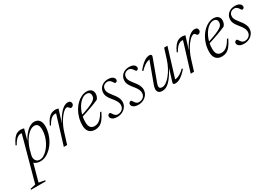

<svg xmlns="http://www.w3.org/2000/svg" viewBox="-57 -1264 3303 2332"><g transform="rotate(-30 1594.0 -97.5)"><path d="M136.5 -117.5Q133 -106 132.2 -97.2Q131.5 -88.5 131.5 -82.5Q131.5 -53.5 148.8 -32.2Q166 -11 201 -11Q227.5 -11 255.8 -27.8Q284 -44.5 310.8 -73.8Q337.5 -103 358.5 -141.2Q379.5 -179.5 392 -223.2Q404.5 -267 404.5 -312Q404.5 -358 389.2 -380.2Q374 -402.5 342.5 -402.5Q319 -402.5 295.8 -390Q272.5 -377.5 250.8 -355.5Q229 -333.5 210 -305Q191 -276.5 176.5 -244.2Q162 -212 153 -180ZM91 -48 117 -47 44 221.5 130.5 238 126 251.5H-80.5L-75.5 238L-2.5 221.5L166.5 -398Q165.5 -400 162.2 -401Q159 -402 153 -402Q135 -402 116.5 -392.2Q98 -382.5 79.2 -360.8Q60.5 -339 41 -303.5L28 -309.5Q52 -362.5 75.8 -391.8Q99.5 -421 124.2 -432.8Q149 -444.5 175 -444.5Q188 -444.5 200 -442.2Q212 -440 221.5 -436.5L167.5 -239.5L162 -249Q196 -320.5 231.5 -363.5Q267 -406.5 301 -426Q335 -445.5 363.5 -445.5Q411.5 -445.5 435.2 -415Q459 -384.5 459 -333.5Q459 -281.5 444.5 -231.2Q430 -181 404.8 -137.5Q379.5 -94 346 -60.8Q312.5 -27.5 274.2 -8.8Q236 10 196 10Q157.5 10 128.8 -6Q100 -22 91 -48Z M648.5 -398Q647 -400 643.8 -401Q640.5 -402 634 -402Q616 -402 597.5 -392.2Q579 -382.5 560.2 -360.8Q541.5 -339 521.5 -303.5L509 -309.5Q532.5 -362.5 556.5 -391.5Q580.5 -420.5 605.8 -432.2Q631 -444 657 -444Q666 -444 674.5 -443Q683 -442 690.5 -440.2Q698 -438.5 704 -436.5L641.5 -235.5H637Q668.5 -303 702.5 -349.8Q736.5 -396.5 770.5 -421Q804.5 -445.5 837 -445.5Q859.5 -445.5 870.2 -434.8Q881 -424 881 -407.5Q881 -395.5 875 -386.2Q869 -377 860 -371.8Q851 -366.5 840.5 -366.5Q835.5 -366.5 830.8 -370.2Q826 -374 821 -381.5Q816.5 -389 810 -393.5Q803.5 -398 796 -398Q781.5 -398 763.5 -385.5Q745.5 -373 725.5 -350Q705.5 -327 686 -296.5Q666.5 -266 649.5 -229.5Q632.5 -193 620.5 -153.5L573 0H526.5Z M1086 -421.5Q1058 -421.5 1031.2 -405.5Q1004.5 -389.5 981.2 -361.5Q958 -333.5 940.5 -297Q923 -260.5 913 -218.8Q903 -177 903 -134Q903 -75.5 924 -53.5Q945 -31.5 978.5 -31.5Q1000.5 -31.5 1023 -40.8Q1045.5 -50 1069.2 -74.5Q1093 -99 1118.5 -145H1136.5Q1107.5 -83 1080 -49.2Q1052.5 -15.5 1023.8 -2.8Q995 10 962 10Q930.5 10 905.8 -3Q881 -16 866.8 -43.2Q852.5 -70.5 852.5 -113.5Q852.5 -170 866.8 -220.2Q881 -270.5 905.8 -311.8Q930.5 -353 962.2 -383Q994 -413 1029.5 -429.2Q1065 -445.5 1100.5 -445.5Q1130.5 -445.5 1149.2 -435Q1168 -424.5 1177 -407.5Q1186 -390.5 1186 -370.5Q1186 -349.5 1179 -330Q1172 -310.5 1158.5 -295.5Q1132 -284 1102 -272Q1072 -260 1038.8 -248Q1005.5 -236 970.8 -224.5Q936 -213 900.5 -202L902 -223.5Q963.5 -242.5 1005.5 -258.8Q1047.5 -275 1073.5 -288.8Q1099.5 -302.5 1113.2 -315Q1127 -327.5 1132 -339.8Q1137 -352 1138 -365Q1139 -381 1134.2 -393.5Q1129.5 -406 1117.8 -413.8Q1106 -421.5 1086 -421.5Z M1217 -78Q1223.5 -75.5 1229 -66.2Q1234.5 -57 1245 -42.5Q1255.5 -28 1268 -21.2Q1280.5 -14.5 1295 -14.5Q1320 -14.5 1339.8 -24.8Q1359.5 -35 1370.8 -53.2Q1382 -71.5 1382 -95.5Q1382 -110.5 1377.2 -126.2Q1372.5 -142 1360.2 -162Q1348 -182 1326 -208.5Q1304 -235 1291.5 -255.2Q1279 -275.5 1274 -292.5Q1269 -309.5 1269 -325Q1269 -361 1286.2 -388.2Q1303.5 -415.5 1333.2 -430.5Q1363 -445.5 1401 -445.5Q1430.5 -445.5 1449.8 -437.5Q1469 -429.5 1478.5 -416.8Q1488 -404 1488 -390Q1488 -381.5 1484.2 -374.5Q1480.5 -367.5 1473.2 -363.8Q1466 -360 1455 -360Q1451 -362.5 1445.5 -371.2Q1440 -380 1430 -393.5Q1419.5 -407 1407 -414.5Q1394.5 -422 1380 -422Q1348 -422 1327 -403.2Q1306 -384.5 1306 -349Q1306 -336 1311 -322Q1316 -308 1328 -289.5Q1340 -271 1361 -245Q1382.5 -219.5 1395 -197.8Q1407.5 -176 1413.2 -157.2Q1419 -138.5 1419 -120.5Q1419 -85 1400.2 -55.2Q1381.5 -25.5 1348.2 -7.8Q1315 10 1272 10Q1242 10 1222.2 2Q1202.5 -6 1192.8 -19Q1183 -32 1183 -45.5Q1183 -55 1187.2 -62.2Q1191.5 -69.5 1199.2 -73.8Q1207 -78 1217 -78Z M1513 -78Q1519.5 -75.5 1525 -66.2Q1530.5 -57 1541 -42.5Q1551.5 -28 1564 -21.2Q1576.5 -14.5 1591 -14.5Q1616 -14.5 1635.8 -24.8Q1655.5 -35 1666.8 -53.2Q1678 -71.5 1678 -95.5Q1678 -110.5 1673.2 -126.2Q1668.5 -142 1656.2 -162Q1644 -182 1622 -208.5Q1600 -235 1587.5 -255.2Q1575 -275.5 1570 -292.5Q1565 -309.5 1565 -325Q1565 -361 1582.2 -388.2Q1599.5 -415.5 1629.2 -430.5Q1659 -445.5 1697 -445.5Q1726.5 -445.5 1745.8 -437.5Q1765 -429.5 1774.5 -416.8Q1784 -404 1784 -390Q1784 -381.5 1780.2 -374.5Q1776.5 -367.5 1769.2 -363.8Q1762 -360 1751 -360Q1747 -362.5 1741.5 -371.2Q1736 -380 1726 -393.5Q1715.5 -407 1703 -414.5Q1690.5 -422 1676 -422Q1644 -422 1623 -403.2Q1602 -384.5 1602 -349Q1602 -336 1607 -322Q1612 -308 1624 -289.5Q1636 -271 1657 -245Q1678.5 -219.5 1691 -197.8Q1703.5 -176 1709.2 -157.2Q1715 -138.5 1715 -120.5Q1715 -85 1696.2 -55.2Q1677.5 -25.5 1644.2 -7.8Q1611 10 1568 10Q1538 10 1518.2 2Q1498.5 -6 1488.8 -19Q1479 -32 1479 -45.5Q1479 -55 1483.2 -62.2Q1487.5 -69.5 1495.2 -73.8Q1503 -78 1513 -78Z M2062 -26.5 2122 -221 2128.5 -222Q2094 -155 2064.2 -110.2Q2034.5 -65.5 2008 -39Q1981.5 -12.5 1956.5 -1.2Q1931.5 10 1907 10Q1872.5 10 1855.2 -5.8Q1838 -21.5 1838 -49.5Q1838 -62.5 1841.5 -78.5Q1845 -94.5 1853 -115L1963.5 -415L1976 -400Q1959.5 -402 1937 -395.8Q1914.5 -389.5 1886.2 -370.8Q1858 -352 1823.5 -316L1812.5 -326.5Q1849.5 -372.5 1880.2 -398.5Q1911 -424.5 1936.2 -435Q1961.5 -445.5 1981 -445.5Q1997.5 -445.5 2006 -436.2Q2014.5 -427 2007.5 -409L1896 -106.5Q1891 -92.5 1888.5 -82Q1886 -71.5 1886 -63.5Q1886 -46.5 1896.2 -38.5Q1906.5 -30.5 1925.5 -30.5Q1953 -30.5 1983.5 -51.8Q2014 -73 2044 -110Q2074 -147 2099.2 -195Q2124.5 -243 2141 -296L2184.5 -435.5H2231L2104 -22L2096.5 -35Q2112.5 -33 2133.8 -38Q2155 -43 2182.2 -59.5Q2209.5 -76 2243 -108.5L2253 -97.5Q2200 -36.5 2160.5 -13.2Q2121 10 2091 10Q2067 10 2061.2 2Q2055.5 -6 2062 -26.5Z M2428 -398Q2426.5 -400 2423.2 -401Q2420 -402 2413.5 -402Q2395.5 -402 2377 -392.2Q2358.5 -382.5 2339.8 -360.8Q2321 -339 2301 -303.5L2288.5 -309.5Q2312 -362.5 2336 -391.5Q2360 -420.5 2385.2 -432.2Q2410.5 -444 2436.5 -444Q2445.5 -444 2454 -443Q2462.5 -442 2470 -440.2Q2477.5 -438.5 2483.5 -436.5L2421 -235.5H2416.5Q2448 -303 2482 -349.8Q2516 -396.5 2550 -421Q2584 -445.5 2616.5 -445.5Q2639 -445.5 2649.8 -434.8Q2660.5 -424 2660.5 -407.5Q2660.5 -395.5 2654.5 -386.2Q2648.5 -377 2639.5 -371.8Q2630.5 -366.5 2620 -366.5Q2615 -366.5 2610.2 -370.2Q2605.5 -374 2600.5 -381.5Q2596 -389 2589.5 -393.5Q2583 -398 2575.5 -398Q2561 -398 2543 -385.5Q2525 -373 2505 -350Q2485 -327 2465.5 -296.5Q2446 -266 2429 -229.5Q2412 -193 2400 -153.5L2352.5 0H2306Z M2865.5 -421.5Q2837.5 -421.5 2810.8 -405.5Q2784 -389.5 2760.8 -361.5Q2737.5 -333.5 2720 -297Q2702.5 -260.5 2692.5 -218.8Q2682.5 -177 2682.5 -134Q2682.5 -75.5 2703.5 -53.5Q2724.5 -31.5 2758 -31.5Q2780 -31.5 2802.5 -40.8Q2825 -50 2848.8 -74.5Q2872.5 -99 2898 -145H2916Q2887 -83 2859.5 -49.2Q2832 -15.5 2803.2 -2.8Q2774.5 10 2741.5 10Q2710 10 2685.2 -3Q2660.5 -16 2646.2 -43.2Q2632 -70.5 2632 -113.5Q2632 -170 2646.2 -220.2Q2660.5 -270.5 2685.2 -311.8Q2710 -353 2741.8 -383Q2773.5 -413 2809 -429.2Q2844.5 -445.5 2880 -445.5Q2910 -445.5 2928.8 -435Q2947.5 -424.5 2956.5 -407.5Q2965.5 -390.5 2965.5 -370.5Q2965.5 -349.5 2958.5 -330Q2951.5 -310.5 2938 -295.5Q2911.5 -284 2881.5 -272Q2851.5 -260 2818.2 -248Q2785 -236 2750.2 -224.5Q2715.5 -213 2680 -202L2681.5 -223.5Q2743 -242.5 2785 -258.8Q2827 -275 2853 -288.8Q2879 -302.5 2892.8 -315Q2906.5 -327.5 2911.5 -339.8Q2916.5 -352 2917.5 -365Q2918.5 -381 2913.8 -393.5Q2909 -406 2897.2 -413.8Q2885.5 -421.5 2865.5 -421.5Z M2996.5 -78Q3003 -75.5 3008.5 -66.2Q3014 -57 3024.5 -42.5Q3035 -28 3047.5 -21.2Q3060 -14.5 3074.5 -14.5Q3099.5 -14.5 3119.2 -24.8Q3139 -35 3150.2 -53.2Q3161.5 -71.5 3161.5 -95.5Q3161.5 -110.5 3156.8 -126.2Q3152 -142 3139.8 -162Q3127.5 -182 3105.5 -208.5Q3083.5 -235 3071 -255.2Q3058.5 -275.5 3053.5 -292.5Q3048.5 -309.5 3048.5 -325Q3048.5 -361 3065.8 -388.2Q3083 -415.5 3112.8 -430.5Q3142.5 -445.5 3180.5 -445.5Q3210 -445.5 3229.2 -437.5Q3248.5 -429.5 3258 -416.8Q3267.5 -404 3267.5 -390Q3267.5 -381.5 3263.8 -374.5Q3260 -367.5 3252.8 -363.8Q3245.5 -360 3234.5 -360Q3230.5 -362.5 3225 -371.2Q3219.5 -380 3209.5 -393.5Q3199 -407 3186.5 -414.5Q3174 -422 3159.5 -422Q3127.5 -422 3106.5 -403.2Q3085.5 -384.5 3085.5 -349Q3085.5 -336 3090.5 -322Q3095.5 -308 3107.5 -289.5Q3119.5 -271 3140.5 -245Q3162 -219.5 3174.5 -197.8Q3187 -176 3192.8 -157.2Q3198.5 -138.5 3198.5 -120.5Q3198.5 -85 3179.8 -55.2Q3161 -25.5 3127.8 -7.8Q3094.5 10 3051.5 10Q3021.5 10 3001.8 2Q2982 -6 2972.2 -19Q2962.5 -32 2962.5 -45.5Q2962.5 -55 2966.8 -62.2Q2971 -69.5 2978.8 -73.8Q2986.5 -78 2996.5 -78Z"/></g></svg>

Font: Newsreader 24pt Light
Style: Italic
Weight: 300
Italic angle: -17°
Designer: Hugues Gentile
Foundry: Production Type
Version: Version 1.003